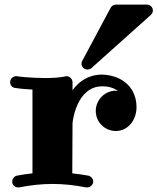

<svg xmlns="http://www.w3.org/2000/svg" viewBox="-20 -811 684 834"><path d="M483 -242C538 -242 573 -292 573 -345C573 -430 512 -484 424 -487C365 -487 323 -458 295 -419V-454C295 -467 284 -480 269 -480C267 -480 265 -480 264 -479C239 -474 208 -472 177 -472C115 -472 54 -479 53 -480C52 -480 51 -480 50 -480C38 -480 24 -470 24 -454C24 -441 33 -430 46 -429C49 -428 80 -424 121 -422V-58C99 -56 76 -52 53 -48C41 -45 33 -34 33 -22C33 -9 43 3 58 3C60 3 61 3 63 3C115 -7 161 -12 208 -12C255 -12 302 -7 354 3C356 3 358 3 359 3C371 3 385 -8 385 -22C385 -34 376 -45 364 -48C340 -52 317 -56 294 -58L295 -275C295 -282 312 -436 424 -436C453 -436 475 -429 492 -416C489 -416 486 -417 483 -417C435 -417 396 -377 396 -329C396 -281 435 -242 483 -242ZM644 -766C644 -779 633 -791 618 -791H484C474 -791 466 -786 461 -778L337 -546C335 -543 334 -538 334 -534C334 -521 345 -509 360 -509C366 -509 372 -511 377 -515L635 -746C641 -751 644 -758 644 -766Z"/></svg>

Font: Ribeye
Style: Regular
Weight: 400
Designer: Astigmatic (AOETI)
Foundry: Astigmatic (AOETI)
Version: Version 1.000